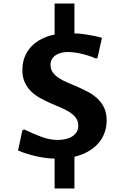

<svg xmlns="http://www.w3.org/2000/svg" viewBox="-20 -906 712 1097"><path d="M309.6 -106.4Q333 -106.4 354.5 -111.3Q376 -116.2 392.1 -126.2Q408.2 -136.2 417.7 -151.6Q427.2 -167 427.2 -188Q427.2 -213.9 413.6 -232.4Q399.9 -251 377.4 -265.4Q355 -279.8 326.2 -291.7Q297.4 -303.7 267.6 -316.9Q237.8 -330.1 209 -345.9Q180.2 -361.8 157.7 -383.8Q135.3 -405.8 121.6 -435.5Q107.9 -465.3 107.9 -506.3Q107.9 -546.4 120.8 -579.8Q133.8 -613.3 157.7 -638.9Q181.6 -664.6 215.8 -682.4Q250 -700.2 292 -708.5V-885.7H405.3V-715.3Q419.9 -715.3 438.7 -713.4Q457.5 -711.4 478.3 -708Q499 -704.6 520.8 -700.2Q542.5 -695.8 562.5 -689.9L537.1 -575.2L528.8 -571.3Q505.9 -581.5 482.9 -588.6Q460 -595.7 438.7 -600.3Q417.5 -605 399.4 -606.9Q381.3 -608.9 368.2 -608.9Q346.7 -608.9 328.4 -604Q310.1 -599.1 296.9 -589.8Q283.7 -580.6 276.1 -566.9Q268.6 -553.2 268.6 -535.6Q268.6 -509.8 282.2 -491.5Q295.9 -473.1 318.6 -458.7Q341.3 -444.3 370.1 -432.4Q398.9 -420.4 429 -407.2Q459 -394 487.8 -378.2Q516.6 -362.3 539.3 -340.3Q562 -318.4 575.7 -288.6Q589.4 -258.8 589.4 -218.3Q589.4 -179.7 576.9 -146.2Q564.5 -112.8 540.5 -85.9Q516.6 -59.1 482.4 -39.8Q448.2 -20.5 405.3 -10.3V170.9H292V0Q270.5 0 244.9 -3.2Q219.2 -6.3 191.9 -12.2Q164.6 -18.1 136.7 -26.6Q108.9 -35.2 83 -46.4L107.9 -161.6L118.2 -166.5Q172.9 -140.1 219.2 -123.3Q265.6 -106.4 309.6 -106.4Z"/></svg>

Font: Proza Libre
Style: Bold
Weight: 700
Designer: Jasper de Waard
Foundry: Jasper de Waard
Version: Version 1.000; ttfautohint (v1.4.1.8-43bc)